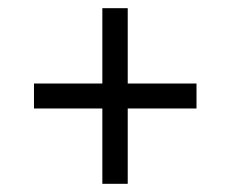

<svg xmlns="http://www.w3.org/2000/svg" viewBox="-20 -592 550 469"><path d="M230 -143V-327H63V-388H230V-572H292V-388H460V-327H292V-143Z"/></svg>

Font: Noto Serif SemiCondensed Medium
Style: Italic
Weight: 500
Width: 4
Italic angle: -12°
Designer: Monotype Design Team
Foundry: Monotype Imaging Inc.
Version: Version 2.013